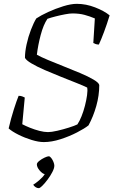

<svg xmlns="http://www.w3.org/2000/svg" viewBox="-20 -740 593 1000"><path d="M208 0Q181 0 145 -11Q109 -22 76 -38.5Q43 -55 25 -71Q37 -123 52 -170Q67 -217 77 -241Q89 -241 97 -237.5Q105 -234 109 -232L96 -93Q113 -84 136.5 -74.5Q160 -65 185 -58.5Q210 -52 230 -52Q248 -52 278.5 -59Q309 -66 339 -75.5Q369 -85 383 -92Q394 -108 404.5 -134Q415 -160 422.5 -189.5Q430 -219 433.5 -244.5Q437 -270 434 -284Q416 -293 379.5 -307.5Q343 -322 299 -339.5Q255 -357 213.5 -375Q172 -393 143.5 -410Q115 -427 110 -439Q110 -470 118.5 -509Q127 -548 141 -584.5Q155 -621 169 -644Q193 -660 231 -677.5Q269 -695 309.5 -707.5Q350 -720 380 -720Q428 -720 475.5 -701.5Q523 -683 551 -660Q537 -614 522 -574Q507 -534 495 -508Q485 -508 477 -511Q469 -514 466 -516L474 -644Q448 -655 420.5 -662.5Q393 -670 357 -670Q343 -670 319 -665.5Q295 -661 269.5 -654.5Q244 -648 227 -642Q206 -611 192 -558Q178 -505 172 -455Q191 -444 229 -428Q267 -412 311.5 -394.5Q356 -377 397.5 -359.5Q439 -342 467 -325.5Q495 -309 497 -297Q497 -243 481.5 -188Q466 -133 441 -87Q421 -71 381.5 -50.5Q342 -30 295.5 -15Q249 0 208 0ZM182 240Q173 240 165 234.5Q157 229 153 222Q165 215 184 199Q203 183 213 167Q201 165 186.5 148Q172 131 172 116Q172 108 184.5 98Q197 88 212 81Q227 74 234 74Q240 74 247 83Q254 92 258.5 103.5Q263 115 263 123Q263 136 253 155.5Q243 175 228.5 194.5Q214 214 201 227Q188 240 182 240Z"/></svg>

Font: Texturina 72pt 72pt Thin
Style: Italic
Weight: 100
Italic angle: -11°
Designer: Guillermo Torres Carreño
Foundry: Omnibus-Type
Version: Version 1.002; ttfautohint (v1.8.3)